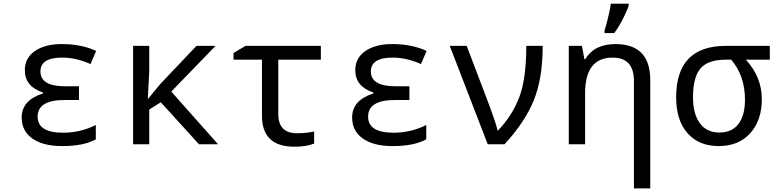

<svg xmlns="http://www.w3.org/2000/svg" viewBox="-20 -786 4241 1046"><path d="M410.2 -315.9V-241.2H332Q185.1 -241.2 185.1 -150.9Q185.1 -63 323.2 -63Q418.9 -63 502 -105V-26.9Q436.5 9.8 317.9 9.8Q214.8 9.8 156.5 -31.2Q98.1 -72.3 98.1 -146Q98.1 -240.2 213.9 -276.9V-282.2Q115.2 -314.5 115.2 -403.8Q115.2 -469.7 169.9 -507.8Q224.6 -545.9 316.9 -545.9Q422.4 -545.9 503.9 -508.8L473.1 -437Q394.5 -472.2 318.8 -472.2Q200.2 -472.2 200.2 -397Q200.2 -315.9 335 -315.9Z M787.1 -248 854 -329.1 1050.3 -536.1H1154.3L913.1 -287.1L1168 0H1064L856 -229L793 -189V0H705.1V-536.1H793V-394L785.2 -248Z M1728 -536.1V-460.9H1496.1V-165Q1496.1 -60.1 1598.1 -60.1Q1650.4 -60.1 1691.4 -69.8V-3.9Q1650.4 13.2 1584 13.2Q1407.2 13.2 1407.2 -154.8V-460.9H1252V-497.1L1317.4 -536.1Z M2210.4 -315.9V-241.2H2132.3Q1985.4 -241.2 1985.4 -150.9Q1985.4 -63 2123.5 -63Q2219.2 -63 2302.2 -105V-26.9Q2236.8 9.8 2118.2 9.8Q2015.1 9.8 1956.8 -31.2Q1898.4 -72.3 1898.4 -146Q1898.4 -240.2 2014.2 -276.9V-282.2Q1915.5 -314.5 1915.5 -403.8Q1915.5 -469.7 1970.2 -507.8Q2024.9 -545.9 2117.2 -545.9Q2222.7 -545.9 2304.2 -508.8L2273.4 -437Q2194.8 -472.2 2119.1 -472.2Q2000.5 -472.2 2000.5 -397Q2000.5 -315.9 2135.3 -315.9Z M2430.2 -536.1H2522.5L2631.3 -250Q2685.1 -108.9 2690.4 -75.2H2693.4Q2770 -155.3 2808.6 -255.4Q2847.2 -355.5 2847.2 -536.1H2936.5Q2936.5 -357.9 2887.5 -238.3Q2838.4 -118.7 2728.5 0H2637.2Z M3433.6 240.2V-345.2Q3433.6 -472.2 3317.4 -472.2Q3167.5 -472.2 3167.5 -277.8V0H3078.6V-536.1H3150.4L3163.6 -463.9H3168.5Q3218.3 -545.9 3332.5 -545.9Q3522.5 -545.9 3522.5 -350.1V240.2ZM3273.4 -619.1 3288.1 -671.4Q3302.7 -727.1 3307.6 -766.1H3404.8V-755.9Q3404.8 -748 3380.6 -697.3Q3356.4 -646.5 3326.7 -606H3273.4Z M4173.8 -536.1V-460.9H4043.5Q4130.4 -365.7 4130.4 -246.1Q4130.4 -131.3 4067.6 -60.8Q4004.9 9.8 3895.5 9.8Q3787.6 9.8 3725.6 -60.3Q3663.6 -130.4 3663.6 -255.9Q3663.6 -536.1 3934.6 -536.1ZM3963.4 -460.9H3934.6Q3837.4 -460.9 3796.4 -413.3Q3755.4 -365.7 3755.4 -255.9Q3755.4 -165.5 3792.7 -114.7Q3830.1 -64 3899.4 -64Q3967.3 -64 4002.9 -110.6Q4038.6 -157.2 4038.6 -242.2Q4038.6 -373.5 3963.4 -460.9Z"/></svg>

Font: WenQuanYi Micro Hei Mono
Style: Regular
Weight: 400
Foundry: Ascender Corporation
Version: Version 0.2.0-beta